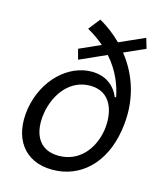

<svg xmlns="http://www.w3.org/2000/svg" viewBox="-116 -859 812 956"><g transform="rotate(15 290.0 -381.0)"><path d="M433.6 -643.5 541.9 -691.8 526.3 -744.3 396 -686.1C360.8 -721.2 321.4 -750.4 282 -772.7L235.1 -713.1C268.8 -694.2 297.2 -674 321.7 -652.7L212.4 -603.7L226.6 -551.1L363.3 -612.2C421.9 -546.2 447.1 -476.2 458.1 -419H451C433.9 -461.6 391.3 -511.4 308.9 -511.4C188.2 -511.4 73.2 -404.8 47.6 -250C23.4 -98 97.3 11.4 243.6 11.4C387.1 11.4 499.3 -90.9 527.7 -267C553.6 -423.3 507.8 -550.1 433.6 -643.5ZM131.4 -250C148.4 -352.3 215.2 -441.8 318.9 -441.8C431.1 -441.8 458.1 -336.6 443.9 -244.3C426.8 -143.5 360.1 -63.9 256.4 -63.9C147 -63.9 115.8 -153.4 131.4 -250Z"/></g></svg>

Font: Margiela Sans
Style: Italic
Weight: 400
Italic angle: -9.39999°
Designer: Stefan Endress, Andreas Faust
Version: Version 1.100;FEAKit 1.0